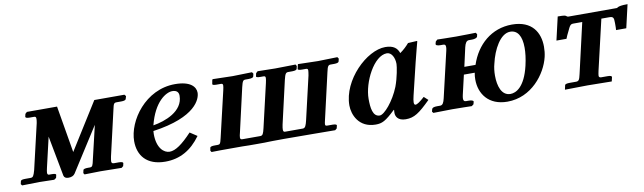

<svg xmlns="http://www.w3.org/2000/svg" viewBox="-34 -801 3917 1167"><g transform="rotate(-10 1924.5 -217.5)"><path d="M140 -434 129 -424 125 -407C124 -401 132 -397 149 -397H178C186 -397 190 -394 190 -382C190 -376 189 -368 187 -357L122 -78C112 -43 108 -35 92 -35H62C43 -35 33 -33 31 -26L27 -8L34 1C64 0 110 -1 141 -1L232 1L245 -8L249 -26C250 -32 241 -35 224 -35H207C200 -35 196 -39 196 -48C196 -55 198 -64 201 -78L244 -263L291 -14C294 -2 304 4 320 4C338 4 352 -2 360 -14L533 -285L484 -77C477 -44 474 -35 459 -35H446C429 -35 418 -32 417 -26L413 -8L419 1C448 1 490 0 518 -1L648 1L659 -8L663 -25C664 -31 656 -35 637 -35H607C596 -35 592 -40 592 -49C592 -56 594 -65 596 -77L661 -359C668 -392 671 -397 688 -397H716C734 -397 744 -401 745 -407L750 -424L742 -434H556L375 -145L326 -434Z M1182 -369C1182 -405 1151 -444 1055 -444C872 -444 751 -271 751 -145C751 -58 801 10 917 10C1008 10 1079 -31 1136 -110L1092 -139C1032 -75 989 -45 953 -45C918 -45 876 -80 876 -167C876 -171 876 -178 877 -186C1147 -224 1182 -332 1182 -369ZM1071 -370C1071 -273 957 -232 883 -220C918 -360 993 -405 1032 -405C1055 -405 1071 -395 1071 -370Z M1981 -355C1989 -392 1994 -397 2009 -397H2030C2048 -397 2058 -401 2059 -407L2063 -424L2056 -434C2021 -433 1971 -432 1936 -431L1813 -434L1811 -428L1806 -406C1804 -400 1814 -397 1831 -397H1855C1864 -397 1868 -395 1868 -385C1868 -378 1866 -369 1864 -355L1802 -88C1795 -60 1790 -43 1774 -43H1665C1657 -43 1653 -46 1653 -58C1653 -64 1654 -74 1657 -88L1718 -354C1727 -391 1732 -397 1747 -397H1771C1789 -397 1799 -401 1800 -407L1804 -424L1798 -434C1761 -433 1709 -432 1672 -432L1564 -434L1553 -424L1549 -406C1547 -400 1556 -397 1573 -397H1593C1602 -397 1606 -395 1606 -385C1606 -378 1604 -368 1601 -354L1539 -87C1531 -54 1527 -43 1511 -43H1402C1392 -43 1388 -46 1388 -56C1388 -63 1390 -73 1394 -88L1455 -355C1464 -392 1468 -397 1483 -397H1502C1520 -397 1531 -401 1532 -407L1536 -424L1529 -434C1494 -433 1444 -432 1409 -431L1286 -434L1283 -428L1279 -406C1277 -400 1286 -397 1303 -397H1329C1339 -397 1343 -395 1343 -385C1343 -378 1341 -369 1338 -355L1272 -73C1263.8 -38 1261 -35 1246 -35H1230C1213 -35 1202 -33 1200 -26L1197 -8L1203 1C1231 0 1281 0 1311 0H1394C1420 1 1446 1 1479 1C1526 1 1545 1 1557 0C1571 0 1586 -1 1654 -1C1694 -1 1752 0 1839 0L1966 1L1977 -8L1981 -25C1983 -31 1974 -35 1956 -35H1926C1916 -35 1911 -36 1911 -45C1911 -51 1913 -59 1916 -72Z M2339 -39C2339 -21 2350 10 2401 10C2453 10 2485 -12 2556 -82L2531 -105C2502.5 -79.5 2485 -67 2474 -67C2469 -67 2465 -71 2465 -83C2465 -92 2467.4 -105.9 2472 -125L2519.3 -321C2528.7 -359.9 2551 -443.8 2551 -443.8C2551 -445.8 2550.8 -447 2549 -447L2494 -444C2478.2 -425.6 2460.1 -408 2437 -392C2427 -422 2405 -444 2353 -444C2238 -444 2077 -289 2077 -132C2077 -76 2110.5 10 2215 10C2254.5 10 2276 0 2338 -59L2340 -58C2339 -52.3 2339 -43 2339 -39ZM2372 -195C2339 -112 2277 -40 2249 -40C2205 -40 2199 -97 2199 -151C2199 -254 2276 -405 2356 -405C2385 -405 2403 -370 2403 -331C2403 -315 2392 -248 2372 -195Z M2715 -358 2649 -75C2642.9 -49 2636 -35 2620 -35H2601C2582 -35 2571 -31 2569 -23L2565 -8L2572 1C2572 1 2654 -1 2689 -1C2728 -1 2809 1 2809 1L2821 -8L2825 -23C2827 -31 2813 -35 2797 -35H2779C2768 -35 2764 -42 2764 -53C2764 -59 2765 -66 2767 -75L2795 -196H2862C2859 -182 2858 -168 2858 -154C2858 -67 2911 12 3028 12C3177 12 3273 -115 3297 -216C3302 -237 3304 -258 3304 -279C3304 -365 3260 -445 3135 -445C3008 -445 2914 -361 2875 -242H2806L2832 -358C2838 -383 2846 -397 2862 -397H2881C2897 -397 2912 -402 2914 -410L2917 -424L2910 -434C2910 -434 2828 -432 2789 -432C2753 -432 2673 -434 2673 -434L2662 -424L2658 -410C2656 -402 2666 -397 2685 -397H2703C2714 -397 2718 -392 2718 -380C2718 -374 2717 -367 2715 -358ZM3117 -404C3162 -404 3187 -366 3187 -293C3187 -263 3183 -227 3173 -184C3143 -57 3088 -31 3054 -31C2999 -31 2980 -93 2980 -157C2980 -182 2983 -208 2989 -229C3008 -314 3056 -404 3117 -404Z M3605 -77 3677 -386H3725C3751 -386 3754 -378 3754 -346V-330C3754 -323 3754 -312 3753 -302H3816L3849 -445C3809 -445 3798 -441 3790 -438C3783 -435 3786 -433 3779 -433H3482C3477 -433 3472 -436 3469 -439C3464 -442 3463 -445 3418 -445L3385 -302H3447C3452 -316 3459 -330 3464 -340C3483 -381 3486 -386 3506 -386H3559L3488 -77C3480 -42 3476 -36 3460 -35H3420C3402 -35 3391 -32 3390 -26L3384 1C3423 1 3485 0 3524 -1L3673 1L3679 -25C3680 -31 3672 -35 3654 -35H3614C3605 -36 3600 -38 3600 -47C3600 -53 3602 -62 3605 -77Z"/></g></svg>

Font: Linux Libertine O
Style: Bold Italic
Weight: 700
Italic angle: -11.5°
Designer: Philipp H. Poll
Foundry: Philipp H. Poll
Version: Version 4.1.0